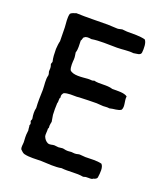

<svg xmlns="http://www.w3.org/2000/svg" viewBox="-122 -741 708 818"><g transform="rotate(20 231.5 -332.5)"><path d="M59 -641C54 -622 58 -601 59 -580C59 -559 60 -537 60 -518C57 -507 56 -494 55 -481C55 -461 56 -440 60 -425C60 -420 56 -418 57 -411C60 -405 61 -397 60 -388C58 -377 64 -374 63 -364C57 -344 62 -321 62 -298C61 -269 60 -241 62 -216C58 -201 59 -184 62 -168C63 -161 58 -161 59 -154C62 -149 64 -143 60 -137C62 -131 61 -121 63 -115C63 -112 62 -109 62 -105C60 -94 61 -73 62 -61C62 -49 58 -38 63 -28C69 -23 74 -16 82 -14C106 -8 136 -11 159 -11C175 -11 191 -9 207 -9C222 -9 238 -9 251 -12C283 -8 319 -15 349 -9C355 -9 359 -13 366 -12C375 -13 388 -10 393 -16C400 -18 408 -20 410 -28C413 -49 416 -76 404 -88C380 -94 354 -91 330 -91C321 -91 313 -93 304 -93C298 -93 292 -90 286 -90C280 -89 273 -91 267 -91C260 -91 253 -89 246 -90C239 -90 233 -93 226 -93C220 -93 214 -91 208 -91C202 -91 195 -93 189 -93C180 -93 171 -88 161 -91C150 -96 143 -105 139 -116C137 -125 140 -138 139 -151C144 -155 140 -162 141 -165C141 -171 143 -176 144 -183L139 -213C138 -227 138 -250 139 -266C143 -273 138 -288 144 -293C141 -303 145 -309 150 -315C166 -322 192 -320 208 -320C212 -320 216 -321 219 -321C247 -322 272 -323 297 -323C307 -323 316 -321 327 -321C336 -321 346 -323 355 -321C372 -326 395 -324 407 -334C416 -352 404 -372 407 -394C392 -405 365 -403 339 -403C312 -412 279 -403 254 -410C247 -405 239 -409 227 -408C200 -406 161 -400 145 -417C139 -430 141 -454 142 -465C143 -477 140 -486 139 -496C145 -513 142 -531 142 -551C147 -556 145 -567 152 -569C158 -575 171 -574 182 -572C219 -578 258 -575 297 -575C322 -575 347 -580 371 -577C384 -580 403 -578 405 -592C407 -610 407 -639 396 -649C371 -655 343 -654 314 -654C307 -654 299 -656 292 -656C285 -655 278 -652 271 -652C257 -652 242 -654 227 -654C178 -654 133 -652 85 -654C76 -650 64 -649 59 -641Z"/></g></svg>

Font: FuturaRener
Style: Regular
Weight: 400
Designer: BSozoo
Foundry: BSozoo
Version: Version 1.0